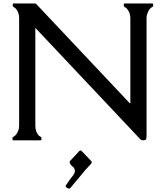

<svg xmlns="http://www.w3.org/2000/svg" viewBox="-20 -820 978 1122"><path d="M401.9 151.4Q380.9 132.3 389.2 121.1L443.8 62Q450.2 56.6 456.5 62L513.2 121.1Q518.6 128.9 513.2 136.2Q513.2 136.2 481 170.9L392.1 277.3Q381.8 289.6 363.8 270.5Q360.4 267.1 382.1 238.3Q403.8 209.5 410.6 199.7Q424.3 180.7 411.6 160.2Q410.6 159.7 401.9 151.4ZM184.1 -799.8Q188.5 -799.8 192.4 -795.9L738.3 -216.8H741.7V-714.4Q741.7 -749.5 717.8 -773.4Q715.8 -775.4 709.5 -778.3Q703.1 -781.2 703.1 -790.5Q703.1 -799.8 709.5 -799.8H869.1Q875.5 -799.8 875.5 -791.3Q875.5 -782.7 873.3 -781Q871.1 -779.3 867.2 -777.6Q863.3 -775.9 856.9 -769.5Q850.6 -763.2 843.5 -747.1Q836.4 -731 836.4 -714.4V-25.9Q836.4 -7.8 831.8 -3.9Q827.1 0 816.9 0Q806.6 0 800.3 -5.9L186.5 -657.2V-85.4Q186.5 -47.9 208 -26.4Q210 -24.4 216.3 -21.5Q222.7 -18.6 222.7 -9.3Q222.7 0 216.3 0H59.1Q52.7 0 52.7 -8.5Q52.7 -17.1 54.9 -18.8Q57.1 -20.5 61 -22.2Q64.9 -23.9 67.4 -26.4Q91.8 -50.8 91.8 -85.4V-714.4Q91.8 -750.5 68.8 -773.4Q66.9 -775.4 60.5 -778.3Q54.2 -781.2 54.2 -790.5Q54.2 -799.8 60.5 -799.8Z"/></svg>

Font: Della Respira
Style: Regular
Weight: 500
Version: Version 0.201